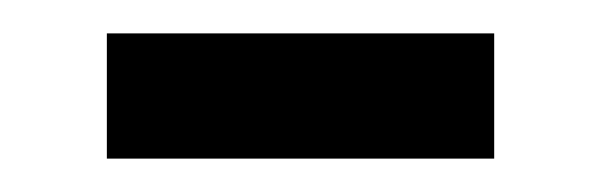

<svg xmlns="http://www.w3.org/2000/svg" viewBox="-20 -298 361 115"><path d="M276 -203H44V-278H276Z"/></svg>

Font: Apparatus SIL
Style: Regular
Weight: 400
Version: Version 1.0